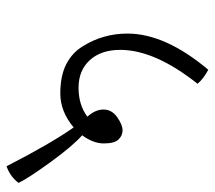

<svg xmlns="http://www.w3.org/2000/svg" viewBox="-55 -600 659 589"><g transform="rotate(90 274.5 -305.5)"><path d="M371 -202Q322 -161 267 -161Q212 -161 176.5 -179.5Q141 -198 122 -230Q83 -292 83 -367Q83 -483 194 -615Q222 -600 237 -582Q133 -451 133 -345Q133 -286 164.5 -251.5Q196 -217 249 -217Q302 -217 338 -244Q316 -268 316 -293.5Q316 -319 339.5 -335.5Q363 -352 379.5 -352Q396 -352 408 -339.5Q420 -327 420 -294.5Q420 -262 395 -228Q428 -199 478 -130Q528 -61 541 -33Q523 -8 490 4Q422 -129 371 -202Z"/></g></svg>

Font: Karma Light
Style: Regular
Weight: 300
Designer: Joana Correia
Foundry: Indian Type Foundry
Version: Version 1.202;PS 1.0;hotconv 1.0.78;makeotf.lib2.5.61930; tt